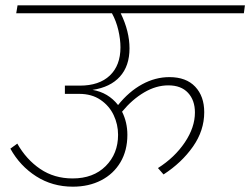

<svg xmlns="http://www.w3.org/2000/svg" viewBox="-20 -702 941 722"><path d="M467 -520Q467 -454 431 -414Q395 -374 328 -364Q387 -354 424 -307Q465 -358 514.5 -385Q564 -412 617 -412Q680 -412 714 -376Q748 -340 748 -280Q748 -211 705.5 -150.5Q663 -90 595 -46L574 -70Q637 -110 675 -166.5Q713 -223 713 -279Q713 -325 687 -353Q661 -381 613 -381Q567 -381 522 -354.5Q477 -328 439 -282Q459 -242 459 -195Q459 -136 433 -92Q407 -48 360.5 -24Q314 0 254 0Q177 0 116 -39Q55 -78 19 -143L45 -162Q79 -102 131.5 -66.5Q184 -31 253 -31Q331 -31 377.5 -77.5Q424 -124 424 -195Q424 -234 407.5 -269Q391 -304 358 -326.5Q325 -349 278 -349H224V-380H280Q353 -380 393 -418Q433 -456 433 -524Q433 -554 425 -588.5Q417 -623 401 -652H41L46 -682H901L897 -652H434Q467 -584 467 -520Z"/></svg>

Font: FiraGO UltraLight
Style: Italic
Weight: 200
Italic angle: -8°
Designer: bBox Type GmbH
Foundry: bBox Type GmbH
Version: Version 1.001